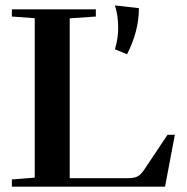

<svg xmlns="http://www.w3.org/2000/svg" viewBox="-20 -698 698 718"><path d="M409.7 -513.7Q421.9 -553.7 421.9 -592.8Q421.9 -641.1 409.7 -677.7L499.5 -667.5Q499.5 -581.5 455.1 -495.1ZM24.4 0V-26.9L109.9 -33.7V-629.9L24.4 -636.2V-663.1H338.4V-636.2L240.7 -629.4V-31.7H459.5Q482.4 -31.7 494.9 -38.6Q507.3 -45.4 520 -64.5L606.4 -193.8H633.8L597.2 0Z"/></svg>

Font: Elstob 14pt SemiBold
Style: Regular
Weight: 600
Designer: Peter S. Baker
Version: Version 1.015